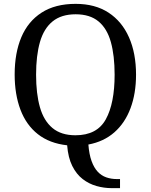

<svg xmlns="http://www.w3.org/2000/svg" viewBox="-20 -745 782 995"><path d="M559 230Q519 230 480 219Q441 208 408.5 183Q376 158 354.5 115Q333 72 328 8Q237 -2 176.5 -49.5Q116 -97 86 -176.5Q56 -256 56 -359Q56 -470 90.5 -552Q125 -634 195.5 -679.5Q266 -725 372 -725Q473 -725 542.5 -679.5Q612 -634 648.5 -551.5Q685 -469 685 -358Q685 -261 656.5 -184.5Q628 -108 573 -59.5Q518 -11 438 4Q442 55 454.5 89.5Q467 124 486 144.5Q505 165 530.5 174Q556 183 586 183H602V230ZM371 -44Q483 -44 528.5 -127Q574 -210 574 -358Q574 -457 554.5 -527Q535 -597 490.5 -634Q446 -671 372 -671Q298 -671 252.5 -634Q207 -597 187 -527Q167 -457 167 -358Q167 -259 187 -189Q207 -119 252 -81.5Q297 -44 371 -44Z"/></svg>

Font: Noto Serif Armenian
Style: Regular
Weight: 400
Designer: Monotype Design Team
Foundry: Monotype Imaging Inc.
Version: Version 2.007